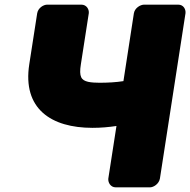

<svg xmlns="http://www.w3.org/2000/svg" viewBox="-20 -768 818 826"><path d="M408 -412C390 -412 373 -413 359 -416C330 -423 319 -437 328 -492L362 -711C364 -727 353 -748 330 -748H183C167 -748 144 -734 140 -711L106 -492C76 -300 200 -218 378 -218C414 -218 447 -221 481 -226L446 0C444 16 455 38 478 38H625C641 38 664 23 668 0L778 -711C780 -727 770 -748 747 -748H600C584 -748 560 -734 556 -711L511 -419C480 -414 443 -412 408 -412Z"/></svg>

Font: Asimov Print
Style: EIt
Weight: 500
Designer: Google
Version: Version 2.000980; 2014